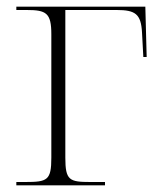

<svg xmlns="http://www.w3.org/2000/svg" viewBox="-20 -556 480 576"><path d="M29 0H295V-10H251C188 -10 176 -15 176 -83V-526H330C386 -526 403 -514 406 -459L410 -385H420L416 -536H29V-526H60C119 -526 134 -517 134 -453V-83C134 -15 122 -10 56 -10H29Z"/></svg>

Font: Noto Serif Display ExtraLight
Style: Regular
Weight: 200
Designer: Monotype Design Team
Foundry: Monotype Imaging Inc.
Version: Version 2.009